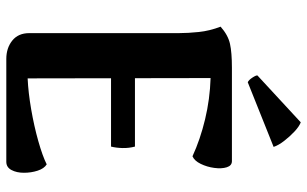

<svg xmlns="http://www.w3.org/2000/svg" viewBox="-198 -752 951 594"><g transform="rotate(90 277.0 -455.5)"><path d="M163 0Q129 0 106 -18.5Q83 -37 83 -71V-533Q83 -562 79.5 -595.5Q76 -629 63 -663Q89 -686 116 -692Q143 -698 190 -698H479Q493 -698 498 -682Q503 -666 500 -643.5Q497 -621 487.5 -601.5Q478 -582 464 -576Q412 -600 349.5 -615Q287 -630 222 -632L223 -66Q267 -68 319 -77Q371 -86 417 -99Q463 -112 489 -125Q502 -117 508.5 -97Q515 -77 515 -54.5Q515 -32 506.5 -16Q498 0 481 0ZM197 -324V-398H434Q439 -379 438.5 -359.5Q438 -340 434 -324ZM435 -827 235 -747Q228 -750 220.5 -761.5Q213 -773 214 -777L359 -911Q372 -906 387.5 -891.5Q403 -877 416.5 -859.5Q430 -842 435 -827Z"/></g></svg>

Font: Arima Thin
Style: Regular
Weight: 100
Designer: Joana Correia and Natanael Gama
Foundry: NDISCOVER
Version: Version 1.101;gftools[0.9.23]